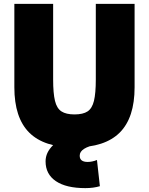

<svg xmlns="http://www.w3.org/2000/svg" viewBox="-20 -750 768 990"><path d="M420 220Q321 220 268 184Q215 148 215 82Q215 59 224.5 38.5Q234 18 254.5 -2.5Q275 -23 306 -46L443 4Q425 10 413.5 17.5Q402 25 396.5 33.5Q391 42 391 53Q391 85 432 85Q455 85 480 75L495 210Q462 220 420 220ZM364 10Q207 10 130.5 -66.5Q54 -143 54 -300V-730H254V-340Q254 -269 263.5 -230Q273 -191 297 -175.5Q321 -160 364 -160Q408 -160 431.5 -175.5Q455 -191 464.5 -230Q474 -269 474 -340V-730H674V-300Q674 -143 597.5 -66.5Q521 10 364 10Z"/></svg>

Font: M PLUS 2 Black
Style: Regular
Weight: 900
Designer: Coji Morishita
Foundry: UNDERFOREST DESIGN
Version: Version 1.001